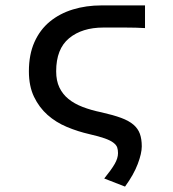

<svg xmlns="http://www.w3.org/2000/svg" viewBox="-20 -509 640 711"><path d="M443 182 366 152Q392 120 404.5 98.5Q417 77 417 58Q417 46 414 37Q411 28 400 19.5Q389 11 368 3.5Q347 -4 312 -12Q268 -22 227.5 -39Q187 -56 156 -83.5Q125 -111 106 -150.5Q87 -190 87 -245Q87 -307 107.5 -353Q128 -399 164.5 -429Q201 -459 250 -474Q299 -489 356 -489H517V-405Q484 -407 444 -407Q404 -407 363 -407Q284 -407 236 -367.5Q188 -328 188 -245Q188 -210 200 -185Q212 -160 233.5 -142.5Q255 -125 286 -113Q317 -101 356 -93Q400 -83 428.5 -72.5Q457 -62 474 -47.5Q491 -33 498 -13.5Q505 6 505 33Q505 59 490 98.5Q475 138 443 182Z"/></svg>

Font: SauceCodePro Nerd Font Mono
Style: Regular
Weight: 500
Monospace: yes
Designer: Paul D. Hunt, Teo Tuominen
Foundry: Adobe Systems Incorporated
Version: Version 2.030;PS 1.000;hotconv 16.6.51;makeotf.lib2.5.65220;